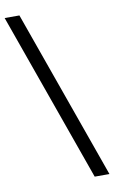

<svg xmlns="http://www.w3.org/2000/svg" viewBox="-106 -840 579 961"><g transform="rotate(-10 183.5 -360.0)"><path d="M-11 -790H64L370 70H295Z"/></g></svg>

Font: Prodigy Sans
Style: Regular
Weight: 400
Designer: Wei Huang
Foundry: Wei Huang
Version: Version 1.003; ttfautohint (v1.8.3)